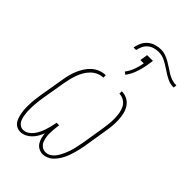

<svg xmlns="http://www.w3.org/2000/svg" viewBox="-246 -911 1008 1008"><g transform="rotate(45 258.5 -406.5)"><path d="M110 8Q93 8 80 0Q67 -8 59.5 -21Q52 -34 48.5 -49Q45 -64 43 -79.5Q41 -95 41 -111Q41 -127 42 -143.5Q43 -160 45.5 -176Q48 -192 50 -208L72 -338Q75 -358 80 -378.5Q85 -399 93 -418.5Q101 -438 112.5 -456.5Q124 -475 140 -489.5Q156 -504 176.5 -512Q197 -520 217 -520V-502Q199 -502 181 -494Q163 -486 149 -472Q135 -458 125.5 -441.5Q116 -425 109.5 -407Q103 -389 98.5 -371Q94 -353 91 -335L69 -205Q67 -191 65 -177Q63 -163 62 -148.5Q61 -134 60.5 -120Q60 -106 61 -92Q62 -78 64.5 -64.5Q67 -51 72 -39Q77 -27 87.5 -18.5Q98 -10 113 -10Q128 -10 142 -18.5Q156 -27 166 -40Q176 -53 183 -67.5Q190 -82 195 -96.5Q200 -111 203.5 -126Q207 -141 210 -156L211 -161H230L229 -156Q227 -141 225.5 -126Q224 -111 224 -96Q224 -81 226.5 -66.5Q229 -52 234.5 -39.5Q240 -27 252 -18.5Q264 -10 279 -10Q292 -10 304.5 -16.5Q317 -23 326.5 -34Q336 -45 342.5 -57Q349 -69 354.5 -81.5Q360 -94 364.5 -107Q369 -120 372 -133Q375 -146 377.5 -159Q380 -172 383 -185L404 -315Q407 -334 409 -354Q411 -374 410.5 -393Q410 -412 407 -430.5Q404 -449 395.5 -465.5Q387 -482 371 -492Q355 -502 336 -502V-520Q358 -520 377 -510Q396 -500 407.5 -482.5Q419 -465 424 -444Q429 -423 430 -401Q431 -379 429 -356.5Q427 -334 423 -312L402 -182Q399 -167 396 -152.5Q393 -138 389 -123.5Q385 -109 380 -94.5Q375 -80 368 -66Q361 -52 352 -39Q343 -26 331.5 -15Q320 -4 305 2Q290 8 276 8Q260 8 246 0.5Q232 -7 224 -19.5Q216 -32 212 -47Q208 -62 207 -78Q200 -62 191.5 -47Q183 -32 170.5 -19.5Q158 -7 142 0.5Q126 8 110 8ZM236 -726H217Q220 -745 228.5 -763.5Q237 -782 252.5 -795.5Q268 -809 288 -815Q308 -821 327 -821Q345 -821 361.5 -815Q378 -809 393 -800.5Q408 -792 422 -782.5Q436 -773 450.5 -764Q465 -755 481.5 -749.5Q498 -744 517 -744L514 -726Q489 -726 467.5 -736.5Q446 -747 427 -760L413 -769Q394 -782 373 -792.5Q352 -803 327 -803Q311 -803 295 -798.5Q279 -794 266 -783Q253 -772 246 -756.5Q239 -741 236 -726ZM288 -594 274 -604Q291 -627 300.5 -653Q310 -679 314 -705H289L296 -748H339L332 -705Q327 -676 316.5 -647.5Q306 -619 288 -594Z"/></g></svg>

Font: Iosevka SS04 Thin
Style: Italic
Weight: 100
Italic angle: -9°
Monospace: yes
Designer: Belleve Invis
Foundry: Belleve Invis
Version: Version 19.0.0; ttfautohint (v1.8.4)